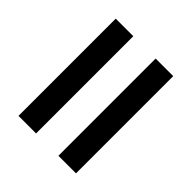

<svg xmlns="http://www.w3.org/2000/svg" viewBox="-43 -632 687 687"><g transform="rotate(-45 300.0 -288.5)"><path d="M546 -434V-345H54V-434ZM546 -232V-143H54V-232Z"/></g></svg>

Font: Muli-Bold
Style: Bold
Weight: 700
Version: Version 2.000